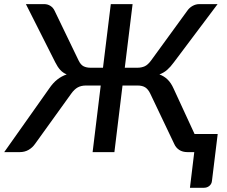

<svg xmlns="http://www.w3.org/2000/svg" viewBox="-52 -740 1105 934"><path d="M163 -720Q180 -720 193.5 -711.2Q207 -702.5 214 -687L330 -446.5Q340.5 -424.5 354.8 -417.5Q369 -410.5 388.5 -410.5H449L487 -720H593L555 -410.5H616.5Q636 -410.5 651.8 -417.5Q667.5 -424.5 683.5 -446.5L858.5 -687Q869 -702.5 884.8 -711.2Q900.5 -720 917.5 -720H1006.5L793.5 -436.5Q777.5 -414.5 761.2 -400.2Q745 -386 723.5 -378Q746.5 -369.5 763.2 -353.2Q780 -337 792.5 -309L894.5 -88H1007L979 140.5Q977.5 155 966.5 164.2Q955.5 173.5 939.5 173.5H872L893 0H860.5Q836 0 819.8 -10.8Q803.5 -21.5 795.5 -40L679 -284.5Q669 -305.5 654.8 -314.8Q640.5 -324 617 -324H544L504.5 0H398.5L438 -324H366.5Q343 -324 326.2 -314.8Q309.5 -305.5 294.5 -284.5L118.5 -40Q105.5 -21.5 86.8 -10.8Q68 0 43.5 0H-31.5L187 -309Q206 -337 226.8 -353.2Q247.5 -369.5 272.5 -378Q253.5 -386 240.8 -400.2Q228 -414.5 217 -436.5L74 -720Z"/></svg>

Font: Lato Semibold
Style: Italic
Weight: 600
Italic angle: -7°
Designer: Lukasz Dziedzic
Foundry: tyPoland Lukasz Dziedzic
Version: Version 2.006; 2014-01-15